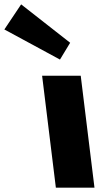

<svg xmlns="http://www.w3.org/2000/svg" viewBox="-196 -860 513 880"><path d="M-99.1 -840 -176 -725 78.9 -587 125.5 -664ZM-3 -513H174L237 0H60Z"/></svg>

Font: Hussar
Style: BdOpOblOne
Weight: 700
Foundry: Cannot Into Space Fonts
Version: Version 2.00